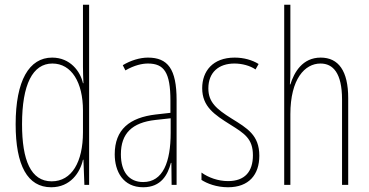

<svg xmlns="http://www.w3.org/2000/svg" viewBox="-20 -780 1558 810"><path d="M196 10C277 10 318 -52 330 -106H332L336 0H356V-760H330V-498C330 -475 331 -454 332 -429H330C319 -479 276 -537 200 -537C103 -537 46 -440 46 -256C46 -82 96 10 196 10ZM198 -15C110 -15 73 -104 73 -256C73 -424 118 -512 201 -512C282 -512 330 -432 330 -314V-222C330 -97 283 -15 198 -15Z M604 -537C570 -537 531 -525 498 -505L509 -483C547 -505 580 -512 604 -512C672 -512 699 -475 699 -355V-304L637 -297C527 -284 464 -234 464 -129C464 -57 499 10 584 10C660 10 688 -43 701 -93H703L704 0H725V-358C725 -489 688 -537 604 -537ZM636 -274 700 -281V-220C700 -97 668 -12 584 -12C525 -12 490 -54 490 -129C490 -217 537 -263 636 -274Z M1074 -123C1074 -210 1023 -239 957 -280C893 -320 859 -349 859 -407C859 -475 903 -512 969 -512C1001 -512 1035 -503 1058 -487L1071 -510C1044 -527 1008 -537 970 -537C877 -537 833 -479 833 -408C833 -330 885 -296 952 -254C1011 -217 1047 -195 1047 -125C1047 -56 1013 -16 942 -16C900 -16 859 -31 830 -52V-21C853 -6 893 10 942 10C1030 10 1074 -43 1074 -123Z M1205 -492V-760H1179V0H1205V-298C1205 -447 1266 -512 1332 -512C1385 -512 1423 -472 1423 -360V0H1449V-366C1449 -481 1408 -537 1333 -537C1256 -537 1221 -475 1205 -424H1203C1205 -446 1205 -461 1205 -492Z"/></svg>

Font: Noto Sans Bengali ExtraCondensed Thin
Style: Regular
Weight: 100
Width: 2
Designer: Joana Ranito - Universal Thirst; Jelle Bosma - Monotype Design Team
Foundry: Universal Thirst ehf.
Version: Version 3.000